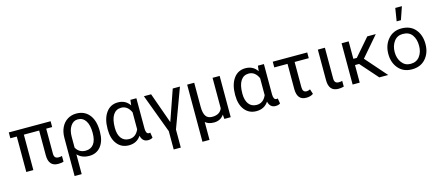

<svg xmlns="http://www.w3.org/2000/svg" viewBox="-61 -1474 5444 2374"><g transform="rotate(-15 2661.0 -287.5)"><path d="M555.2 -453.6V-528.3H20V-453.6H102.5V0H192.9V-453.6H388.7V-137.7Q388.7 5.9 510.3 5.9Q545.9 5.9 580.1 -3.4L579.6 -77.1Q560.5 -71.3 537.1 -71.3Q505.4 -71.3 492.2 -87.2Q479 -103 479 -134.3V-453.6Z M884.8 -538.1Q821.8 -538.1 771.7 -506.8Q721.7 -475.6 694.1 -418Q666.5 -360.4 666.5 -283.2V203.1H757.3V-50.8Q813 9.8 908.2 9.8Q1001.5 9.8 1056.2 -58.6Q1110.8 -127 1110.8 -244.1L1110.4 -276.4Q1105 -400.4 1045.4 -469.2Q985.8 -538.1 884.8 -538.1ZM757.3 -135.7V-275.9Q757.3 -358.4 792.5 -411.1Q827.6 -463.9 884.8 -463.9Q949.7 -463.9 985.1 -409.2Q1020.5 -354.5 1020.5 -254.4Q1020.5 -159.2 983.9 -111.6Q947.3 -64 881.3 -64Q797.9 -64 757.3 -135.7Z M1653.3 -528.3H1576.7L1568.4 -459.5Q1516.1 -538.1 1417 -538.1Q1321.3 -538.1 1266.1 -460.7Q1210.9 -383.3 1210.9 -254.4V-247.1Q1210.9 -127.9 1266.6 -58.8Q1322.3 10.3 1416 10.3Q1518.1 10.3 1570.3 -70.3Q1588.9 10.3 1660.6 10.3Q1696.8 10.3 1720.2 -6.3L1709 -73.2Q1701.7 -70.8 1692.4 -70.8Q1654.3 -70.8 1653.3 -139.2ZM1301.3 -244.1Q1301.3 -353 1337.6 -408.4Q1374 -463.9 1439.5 -463.9Q1521.5 -463.9 1563 -372.1V-154.3Q1522.9 -63.5 1438.5 -63.5Q1372.6 -63.5 1336.9 -111.1Q1301.3 -158.7 1301.3 -244.1Z M1981.9 -134.8 1841.8 -528.3H1749.5L1935.1 -31.2V203.1H2025.9V-27.8L2210.9 -528.3H2118.7Z M2393.6 -528.3H2303.2V203.1H2393.6V-25.9Q2433.1 9.8 2504.9 9.8Q2587.9 9.8 2633.3 -56.2L2637.7 0H2719.2V-528.3H2628.4V-137.7Q2598.1 -63.5 2501 -63.5Q2444.3 -63.5 2419.2 -101.6Q2394 -139.6 2393.6 -219.2Z M3285.6 -528.3H3209L3200.7 -459.5Q3148.4 -538.1 3049.3 -538.1Q2953.6 -538.1 2898.4 -460.7Q2843.3 -383.3 2843.3 -254.4V-247.1Q2843.3 -127.9 2898.9 -58.8Q2954.6 10.3 3048.3 10.3Q3150.4 10.3 3202.6 -70.3Q3221.2 10.3 3293 10.3Q3329.1 10.3 3352.5 -6.3L3341.3 -73.2Q3334 -70.8 3324.7 -70.8Q3286.6 -70.8 3285.6 -139.2ZM2933.6 -244.1Q2933.6 -353 2970 -408.4Q3006.3 -463.9 3071.8 -463.9Q3153.8 -463.9 3195.3 -372.1V-154.3Q3155.3 -63.5 3070.8 -63.5Q3004.9 -63.5 2969.2 -111.1Q2933.6 -158.7 2933.6 -244.1Z M3840.3 -455.1V-528.3H3398.9V-455.1H3568.4V-133.3Q3568.8 -62 3597.4 -26.1Q3626 9.8 3687 9.8Q3738.8 9.8 3775.9 -15.6L3755.4 -79.1Q3731.4 -66.4 3710.4 -66.4Q3659.2 -66.4 3659.2 -131.3V-455.1Z M4066.4 -528.3H3976.1V-137.7Q3976.1 5.9 4097.7 5.9Q4133.3 5.9 4167.5 -3.4L4167 -77.1Q4147.9 -71.3 4124.5 -71.3Q4093.3 -71.3 4079.8 -86.9Q4066.4 -102.5 4066.4 -133.3Z M4422.9 -225.1 4621.6 0H4735.4L4497.1 -272L4717.8 -528.3H4608.9L4415 -304.7H4370.6V-528.3H4279.8V0H4370.6V-225.1Z M5039.6 8.8Q5151.4 8.8 5215.6 -65.2Q5279.8 -139.2 5279.8 -252Q5279.8 -366.2 5217.3 -440.2Q5154.8 -514.2 5039.6 -514.2Q4934.6 -514.2 4869.1 -438.5Q4803.7 -362.8 4803.7 -250Q4803.7 -138.2 4867.2 -64.7Q4930.7 8.8 5039.6 8.8ZM5039.6 -443.8Q5119.6 -443.8 5158.7 -389.4Q5197.8 -335 5197.8 -251Q5197.8 -169.9 5156.7 -115.5Q5115.7 -61 5039.6 -61Q4969.7 -61 4927.7 -116.5Q4885.7 -171.9 4885.7 -251Q4885.7 -332 4926.8 -387.9Q4967.8 -443.8 5039.6 -443.8ZM5034.2 -778.3 5007.8 -613.8H5062.5L5119.1 -778.3Z"/></g></svg>

Font: FAU Chimera
Style: Regular
Weight: 400
Version: Version 1.002;hotconv 1.0.117;makeotfexe 2.5.65602